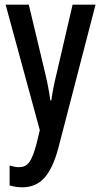

<svg xmlns="http://www.w3.org/2000/svg" viewBox="-20 -560 432 820"><path d="M4 -540 150 -4 136 54C115 131 99 154 60 154C48 154 34 151 21 147V232C39 237 57 240 74 240C152 240 197 190 229 73L388 -540H290L222 -247C211 -203 204 -165 199 -131H195C190 -169 182 -210 173 -247L103 -540Z"/></svg>

Font: Noto Sans Arabic UI XCn Md
Style: Regular
Weight: 500
Width: 2
Designer: Monotype Design Team, Nadine Chahine and Nizar Qandah
Foundry: Monotype Imaging Inc.
Version: Version 2.010